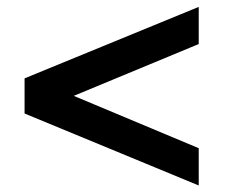

<svg xmlns="http://www.w3.org/2000/svg" viewBox="-20 -620 675 568"><path d="M567.9 -71.3 52.7 -284.2V-388.2L567.9 -599.6V-489.7L198.2 -336.4L567.9 -181.6Z"/></svg>

Font: Schibsted Grotesk SemiBold
Style: Regular
Weight: 600
Designer: Bakken & Baeck AS, Henrik Kongsvoll
Foundry: Schibsted ASA
Version: Version 1.100;gftools[0.9.25]